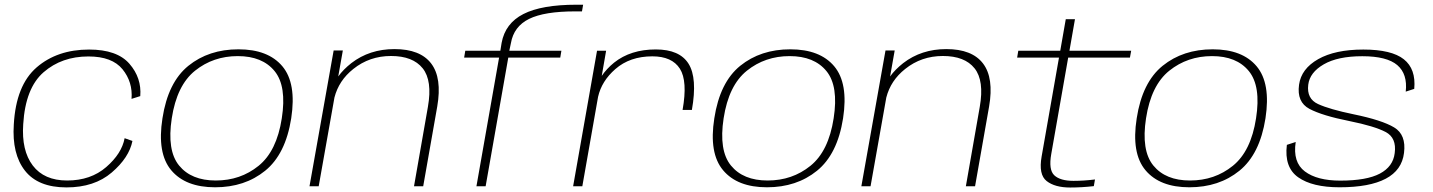

<svg xmlns="http://www.w3.org/2000/svg" viewBox="-20 -810 6234 835"><path d="M269 5Q145.5 5 88.5 -67.8Q31.5 -140.5 40 -268.5Q49.5 -439 139.2 -516.8Q229 -594.5 367.5 -594.5Q489 -594.5 542.8 -532.8Q596.5 -471 590 -392L552 -380Q558 -453 512.8 -508.8Q467.5 -564.5 364.5 -564.5Q248.5 -564.5 169.5 -495.8Q90.5 -427 81 -270Q73 -155.5 122.5 -90.2Q172 -25 272 -25Q374.5 -25 442 -83.5Q509.5 -142 522 -209L556 -197Q541.5 -124.5 466 -59.8Q390.5 5 269 5Z M915.5 4.5Q787 4.5 724.8 -69.5Q662.5 -143.5 686.5 -295.5Q710.5 -452 799.2 -523.8Q888 -595.5 1017 -595.5Q1146 -595.5 1208 -521.8Q1270 -448 1246.5 -295.5Q1222 -139.5 1133.2 -67.5Q1044.5 4.5 915.5 4.5ZM918.5 -25Q1025.5 -25 1104.5 -88.8Q1183.5 -152.5 1205.5 -295.5Q1227.5 -435.5 1174.2 -500.8Q1121 -566 1014 -566Q907.5 -566 828.2 -502.5Q749 -439 727 -295.5Q705.5 -155.5 758.8 -90.2Q812 -25 918.5 -25Z M1326 0 1431 -590.5H1471L1451 -477.5Q1473 -508 1508 -535.5Q1587 -596.5 1695.5 -596.5Q1807.5 -596.5 1855.2 -533.8Q1903 -471 1881.5 -346.5L1820.5 0H1780.5L1841 -345.5Q1861 -459.5 1818.2 -513Q1775.5 -566.5 1680.5 -566.5Q1587 -566.5 1516.5 -510Q1453.5 -460 1434.5 -386L1366 0Z M2052 0 2150.5 -559.5H1998.5L2003.5 -589.5H2156L2161.5 -623.5Q2177 -708.5 2256.2 -749Q2335.5 -789.5 2487 -789.5H2516L2511 -760.5H2481Q2347.5 -760.5 2281 -727.8Q2214.5 -695 2202 -622.5L2195 -589.5H2421.5L2416.5 -559.5H2190.5L2092 0Z M2948.5 -332Q2971 -457.5 2936.8 -511.2Q2902.5 -565 2817 -565Q2719.5 -565 2656 -509.5Q2596.5 -457.5 2581 -389L2512.5 0H2472.5L2576.5 -589.5H2616L2597 -480Q2618 -511 2650.5 -537.5Q2722.5 -595 2832 -595Q2935.5 -595 2974.5 -532.8Q3013.5 -470.5 2989 -332Z M3315.5 4.5Q3187 4.5 3124.8 -69.5Q3062.5 -143.5 3086.5 -295.5Q3110.5 -452 3199.2 -523.8Q3288 -595.5 3417 -595.5Q3546 -595.5 3608 -521.8Q3670 -448 3646.5 -295.5Q3622 -139.5 3533.2 -67.5Q3444.5 4.5 3315.5 4.5ZM3318.5 -25Q3425.5 -25 3504.5 -88.8Q3583.5 -152.5 3605.5 -295.5Q3627.5 -435.5 3574.2 -500.8Q3521 -566 3414 -566Q3307.5 -566 3228.2 -502.5Q3149 -439 3127 -295.5Q3105.5 -155.5 3158.8 -90.2Q3212 -25 3318.5 -25Z M3726 0 3831 -590.5H3871L3851 -477.5Q3873 -508 3908 -535.5Q3987 -596.5 4095.5 -596.5Q4207.5 -596.5 4255.2 -533.8Q4303 -471 4281.5 -346.5L4220.5 0H4180.5L4241 -345.5Q4261 -459.5 4218.2 -513Q4175.5 -566.5 4080.5 -566.5Q3987 -566.5 3916.5 -510Q3853.5 -460 3834.5 -386L3766 0Z M4634 5.5Q4568 5.5 4532 -22.5Q4496 -50.5 4510 -129.5L4585.5 -559.5H4403.5L4408.5 -589.5H4591L4615 -726.5H4655L4631 -589.5H4899.5L4894 -559.5H4625.5L4552 -141Q4539.5 -71.5 4565.2 -47.5Q4591 -23.5 4648.5 -23.5Q4693.5 -23.5 4742 -29.5L4737 -0.5Q4684.5 5.5 4634 5.5Z M5152.5 4.5Q5024 4.5 4961.8 -69.5Q4899.5 -143.5 4923.5 -295.5Q4947.5 -452 5036.2 -523.8Q5125 -595.5 5254 -595.5Q5383 -595.5 5445 -521.8Q5507 -448 5483.5 -295.5Q5459 -139.5 5370.2 -67.5Q5281.5 4.5 5152.5 4.5ZM5155.5 -25Q5262.5 -25 5341.5 -88.8Q5420.5 -152.5 5442.5 -295.5Q5464.5 -435.5 5411.2 -500.8Q5358 -566 5251 -566Q5144.5 -566 5065.2 -502.5Q4986 -439 4964 -295.5Q4942.5 -155.5 4995.8 -90.2Q5049 -25 5155.5 -25Z M5805.5 4.5Q5687.5 4.5 5626 -38.8Q5564.5 -82 5576.5 -180L5615 -192.5Q5601.5 -104.5 5654.8 -64.5Q5708 -24.5 5808.5 -24.5Q5923.5 -24.5 5981 -55Q6038.5 -85.5 6045.5 -144Q6054.5 -210.5 6006 -236Q5957.5 -261.5 5848.5 -283.5Q5730.5 -307 5674.8 -336.5Q5619 -366 5629.5 -441.5Q5639 -511 5712.8 -552.8Q5786.5 -594.5 5909 -594.5Q6032 -594.5 6085.2 -552.2Q6138.5 -510 6130.5 -423.5L6093.5 -411.5Q6102 -488 6056.8 -526.8Q6011.5 -565.5 5904.5 -565.5Q5798 -565.5 5737 -530.2Q5676 -495 5669.5 -441.5Q5662 -380.5 5712.2 -357.5Q5762.5 -334.5 5866.5 -313Q5990.5 -287.5 6043.2 -255.8Q6096 -224 6086 -145Q6077 -70 6006.5 -32.8Q5936 4.5 5805.5 4.5Z"/></svg>

Font: Anybody ExtraExpanded ExtraLight
Style: Italic
Weight: 200
Width: 8
Italic angle: -10°
Designer: Tyler Finck
Foundry: Etcetera Type Company
Version: Version 1.010; ttfautohint (v1.8.3) -l 8 -r 50 -G 200 -x 14 